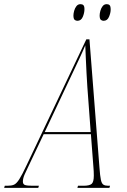

<svg xmlns="http://www.w3.org/2000/svg" viewBox="-77 -903 609 923"><path d="M-57 0 -54 -10H-41Q-22 -10 -10 -15Q2 -20 15.5 -41Q29 -62 51 -109L338 -714H353L401 -99Q404 -57 408 -38.5Q412 -20 420.5 -15Q429 -10 443 -10H452L449 0H295L298 -10H324Q353 -10 363.5 -19Q374 -28 374 -59Q374 -70 373.5 -79.5Q373 -89 372 -101L360 -258H133L59 -102Q49 -82 41 -63.5Q33 -45 33 -30Q33 -17 43.5 -13.5Q54 -10 79 -10H110L107 0ZM253 -512 138 -268H359L343 -484Q341 -514 339 -551Q337 -588 335.5 -624Q334 -660 333 -685Q325 -666 318.5 -651.5Q312 -637 304 -620Q296 -603 284 -577.5Q272 -552 253 -512ZM421 -803Q413 -803 407.5 -808Q402 -813 402 -829Q402 -838 405.5 -851Q409 -864 416.5 -873.5Q424 -883 436 -883Q445 -883 450 -878Q455 -873 455 -857Q455 -841 447 -822Q439 -803 421 -803ZM295 -803Q287 -803 281.5 -808Q276 -813 276 -829Q276 -838 279.5 -851Q283 -864 290.5 -873.5Q298 -883 310 -883Q319 -883 324 -878Q329 -873 329 -859Q329 -841 321 -822Q313 -803 295 -803Z"/></svg>

Font: Noto Serif Display ExtraCondensed Thin
Style: Italic
Weight: 100
Width: 2
Italic angle: -12°
Designer: Monotype Design Team
Foundry: Monotype Imaging Inc.
Version: Version 2.009